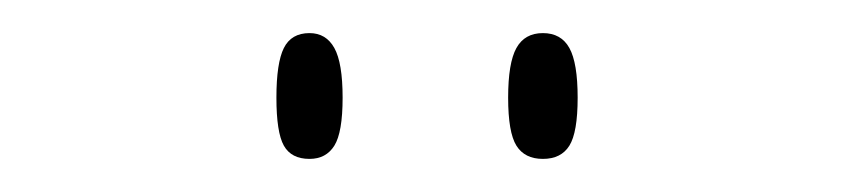

<svg xmlns="http://www.w3.org/2000/svg" viewBox="-20 -757 520 116"><path d="M308 -661Q297 -661 292 -669Q287 -677 287 -698Q287 -719 292 -728Q297 -737 308 -737Q319 -737 324 -728Q329 -719 329 -698Q329 -677 324 -669Q319 -661 308 -661ZM167 -661Q156 -661 151.5 -669Q147 -677 147 -698Q147 -719 151.5 -728Q156 -737 167 -737Q177 -737 182 -728Q187 -719 187 -698Q187 -677 182 -669Q177 -661 167 -661Z"/></svg>

Font: Noto Serif Display Condensed Thin
Style: Regular
Weight: 100
Width: 3
Designer: Monotype Design Team
Foundry: Monotype Imaging Inc.
Version: Version 2.009